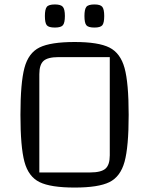

<svg xmlns="http://www.w3.org/2000/svg" viewBox="-20 -829 671 864"><path d="M316 -640Q423 -640 472.5 -615Q522 -590 540.5 -523Q559 -456 559 -312Q559 -168 540.5 -101Q522 -34 472.5 -9.5Q423 15 316 15Q208 15 158 -9.5Q108 -34 90 -101Q72 -168 72 -312Q72 -456 90 -523.5Q108 -591 158 -615.5Q208 -640 316 -640ZM386 -53Q435 -53 454.5 -70Q474 -87 474 -130V-572H244Q195 -572 176 -555Q157 -538 157 -495V-53ZM182 -757Q182 -787 190.5 -798Q199 -809 227 -809Q254 -809 263 -798Q272 -787 272 -757Q272 -727 263.5 -716Q255 -705 227 -705Q199 -705 190.5 -715.5Q182 -726 182 -757ZM360 -757Q360 -787 368.5 -798Q377 -809 405 -809Q432 -809 440.5 -798Q449 -787 449 -757Q449 -726 440.5 -715.5Q432 -705 405 -705Q377 -705 368.5 -715.5Q360 -726 360 -757Z"/></svg>

Font: Changa Light
Style: Regular
Weight: 300
Designer: Eduardo Rodriguez Tunni
Foundry: Eduardo Rodriguez Tunni
Version: Version 2.002; ttfautohint (v1.5) -l 8 -r 50 -G 110 -x 14 -H